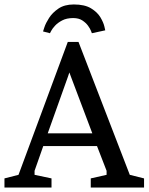

<svg xmlns="http://www.w3.org/2000/svg" viewBox="-29 -841 666 861"><path d="M-9 -41 54 -57 275 -653H323L553 -57L617 -41V0H378V-41L449 -57V-75L406 -186H165L126 -75V-57L202 -41V0H-9ZM385 -243 288 -500 284 -511 282 -516 276 -498 185 -243ZM383 -692Q383 -692 379 -702.5Q375 -713 365.5 -726Q356 -739 340 -749.5Q324 -760 299 -760Q270 -760 250 -749.5Q230 -739 218 -726Q206 -713 200.5 -702.5Q195 -692 195 -692L164 -700Q164 -700 170 -718.5Q176 -737 191 -760.5Q206 -784 233 -802.5Q260 -821 302 -821Q351 -821 379.5 -803.5Q408 -786 421.5 -763Q435 -740 439 -722.5Q443 -705 443 -705Z"/></svg>

Font: Faustina VF Beta
Style: Regular
Weight: 400
Designer: Alfonso Garcia
Foundry: Omnibus-Type
Version: Version 1.006